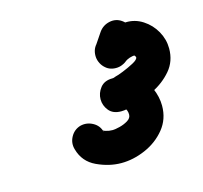

<svg xmlns="http://www.w3.org/2000/svg" viewBox="-70 -696 600 568"><g transform="rotate(-15 230.0 -412.0)"><path d="M277 -596Q289 -613 309.5 -617.5Q330 -622 347 -610Q364 -598 368 -577.5Q372 -557 361 -540Q355 -531 348.5 -521.5Q342 -512 336 -503Q324 -486 303.5 -482Q283 -478 266 -489Q249 -501 245 -521.5Q241 -542 252 -559Q258 -568 264.5 -577.5Q271 -587 277 -596Q277 -596 277 -596Q277 -596 277 -596ZM255 -500Q242 -516 244 -537Q246 -558 263 -571Q303 -603 356 -604Q384 -605 408 -589.5Q432 -574 446 -549Q460 -524 460 -496Q460 -457 436.5 -429.5Q413 -402 378.5 -385Q344 -368 311 -359Q303 -357 293.5 -355Q284 -353 275 -353Q250 -353 237.5 -368.5Q225 -384 225 -403Q225 -422 237.5 -438Q250 -454 275 -454Q281 -454 286.5 -456Q292 -458 299 -458Q328 -458 350 -439Q372 -420 384 -392.5Q396 -365 396 -338Q396 -297 371.5 -267Q347 -237 310 -221Q273 -205 236 -205Q199 -205 161.5 -222.5Q124 -240 113 -280Q113 -280 113 -280Q113 -280 113 -280Q107 -300 117 -318.5Q127 -337 147 -343Q167 -348 185.5 -338Q204 -328 209 -308Q209 -310 209 -310Q208 -311 207 -313Q207 -313 209.5 -311.5Q212 -310 216 -309Q225 -306 236 -306Q244 -306 258 -309.5Q272 -313 283.5 -320Q295 -327 295 -338Q295 -351 287 -360Q287 -360 293 -358.5Q299 -357 299 -357Q293 -357 287.5 -355Q282 -353 276 -353Q250 -353 237.5 -368.5Q225 -384 225 -403Q225 -422 237.5 -438Q250 -454 275 -454Q278 -454 280.5 -455Q283 -456 286 -457Q292 -458 309.5 -465Q327 -472 343 -480.5Q359 -489 359 -496Q359 -498 357 -500Q355 -502 354 -504Q354 -505 356.5 -504Q359 -503 358 -503Q339 -502 325 -492Q309 -479 288 -481Q267 -483 255 -500Z"/></g></svg>

Font: FRB American Cursive Ultra
Style: Bold Italic
Weight: 1000
Italic angle: -25°
Version: Version 2.0;Modular Font Editor K font №1